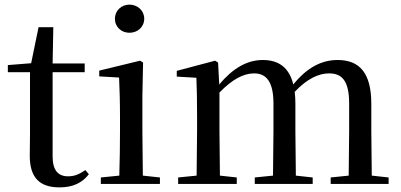

<svg xmlns="http://www.w3.org/2000/svg" viewBox="-20 -797 1736 832"><path d="M238 15C296 15 337 -5 365 -42L350 -60C323 -42 304 -33 275 -33C232 -33 208 -59 208 -119V-484H347V-522H208L211 -679H147L115 -523L14 -515V-484H110V-215C110 -178 109 -155 109 -122C109 -28 151 15 238 15Z M541 -655C576 -655 605 -680 605 -716C605 -751 576 -777 541 -777C506 -777 478 -751 478 -716C478 -680 506 -655 541 -655ZM496 0H673V-28L599 -36L597 -230V-382L600 -526L587 -534L410 -491V-466L496 -461C498 -411 500 -362 500 -294V-230C500 -176 499 -92 497 -36L417 -28V0Z M1490 0H1664V-28L1591 -36L1589 -230V-347C1589 -481 1538 -537 1443 -537C1374 -537 1311 -505 1251 -431C1233 -505 1187 -537 1119 -537C1050 -537 989 -501 930 -431L925 -526L912 -534L746 -490V-465L831 -460C833 -410 834 -363 834 -296V-230L832 -36L752 -28V0H1006V-28L933 -36L931 -230V-396C987 -454 1036 -479 1081 -479C1134 -479 1165 -443 1165 -348V-230L1163 -36L1084 -28V0H1335V-28L1262 -36L1260 -230V-348C1260 -367 1259 -384 1257 -399C1312 -457 1362 -479 1406 -479C1462 -479 1493 -447 1493 -348V-230L1491 -36L1413 -28V0Z"/></svg>

Font: Noto Serif CJK SC Medium
Style: Regular
Weight: 500
Designer: Ryoko NISHIZUKA 西塚涼子 (kana & ideographs); Frank Grießhammer (Latin, Greek & Cyrillic); Wenlong ZHANG 张文龙 (bopomofo); San
Foundry: Adobe
Version: Version 2.001;hotconv 1.1.0;makeotfexe 2.6.0